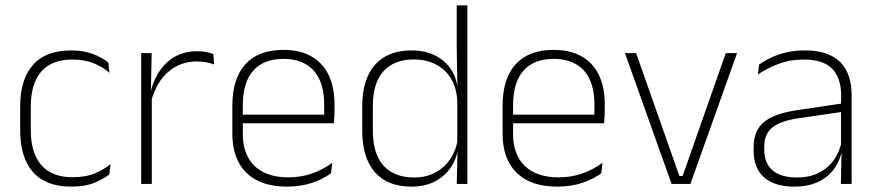

<svg xmlns="http://www.w3.org/2000/svg" viewBox="-20 -684 3255 714"><path d="M245 10Q150 10 102.5 -44.2Q55 -98.5 55 -199.5V-287.5Q55 -388.5 102.5 -442.5Q150 -496.5 245 -496.5Q278.5 -496.5 304.8 -489.5Q331 -482.5 350.5 -472.2Q370 -462 383 -451.5L387 -413.5Q363.5 -434 330 -448.2Q296.5 -462.5 248.5 -462.5Q172 -462.5 133.2 -417.5Q94.5 -372.5 94.5 -287V-200.5Q94.5 -116 133.2 -70.5Q172 -25 250 -25Q299.5 -25 333.5 -39.5Q367.5 -54 391 -74L386.5 -35.5Q366 -19 331.5 -4.5Q297 10 245 10Z M541.5 -305 528.5 -334 539 -337.5Q555.5 -409.5 600.5 -451.5Q645.5 -493.5 713.5 -493.5Q733 -493.5 748 -490.2Q763 -487 773.5 -483L776 -444Q763.5 -449.5 747 -452.5Q730.5 -455.5 711 -455.5Q651.5 -455.5 606.5 -417.5Q561.5 -379.5 541.5 -305ZM505 0V-486.5H544L541 -338L544.5 -334.5V0Z M1047 10Q949 10 896.5 -41.2Q844 -92.5 844 -187V-290.5Q844 -391.5 892.5 -445Q941 -498.5 1034 -498.5Q1096 -498.5 1138.2 -474.2Q1180.5 -450 1202.2 -404.8Q1224 -359.5 1224 -295.5V-278Q1224 -265.5 1223.5 -252.8Q1223 -240 1221.5 -225.5H1185Q1185.5 -245.5 1185.5 -263.2Q1185.5 -281 1185.5 -296Q1185.5 -350.5 1168.2 -388Q1151 -425.5 1117.2 -445.2Q1083.5 -465 1034 -465Q960 -465 921.5 -421Q883 -377 883 -293V-245V-239V-184.5Q883 -147 894 -117.5Q905 -88 926.2 -67.2Q947.5 -46.5 979 -35.5Q1010.5 -24.5 1052 -24.5Q1099 -24.5 1139.5 -38.5Q1180 -52.5 1215.5 -78.5L1211 -40Q1180.5 -17 1138.8 -3.5Q1097 10 1047 10ZM864 -225.5V-257.5H1211.5V-225.5Z M1509.5 10Q1421 10 1374 -43.8Q1327 -97.5 1327 -199V-287.5Q1327 -389 1374.2 -442.8Q1421.5 -496.5 1511.5 -496.5Q1560 -496.5 1597.8 -477.8Q1635.5 -459 1657.8 -425.2Q1680 -391.5 1682.5 -345.5H1695.5L1680.5 -309.5Q1677.5 -360.5 1655.5 -394.5Q1633.5 -428.5 1598.2 -445.8Q1563 -463 1519.5 -463Q1445.5 -463 1406 -419Q1366.5 -375 1366.5 -290V-197.5Q1366.5 -112.5 1406 -68.2Q1445.5 -24 1520.5 -24Q1564 -24 1597.8 -41.8Q1631.5 -59.5 1653.5 -91.2Q1675.5 -123 1682 -164.5L1695 -132.5H1683.5Q1678 -93 1656 -60.8Q1634 -28.5 1597.2 -9.2Q1560.5 10 1509.5 10ZM1678.5 0 1681.5 -126.5 1680.5 -140V-347L1681 -359L1678.5 -497.5V-664H1718V0Z M2052 10Q1954 10 1901.5 -41.2Q1849 -92.5 1849 -187V-290.5Q1849 -391.5 1897.5 -445Q1946 -498.5 2039 -498.5Q2101 -498.5 2143.2 -474.2Q2185.5 -450 2207.2 -404.8Q2229 -359.5 2229 -295.5V-278Q2229 -265.5 2228.5 -252.8Q2228 -240 2226.5 -225.5H2190Q2190.5 -245.5 2190.5 -263.2Q2190.5 -281 2190.5 -296Q2190.5 -350.5 2173.2 -388Q2156 -425.5 2122.2 -445.2Q2088.5 -465 2039 -465Q1965 -465 1926.5 -421Q1888 -377 1888 -293V-245V-239V-184.5Q1888 -147 1899 -117.5Q1910 -88 1931.2 -67.2Q1952.5 -46.5 1984 -35.5Q2015.5 -24.5 2057 -24.5Q2104 -24.5 2144.5 -38.5Q2185 -52.5 2220.5 -78.5L2216 -40Q2185.5 -17 2143.8 -3.5Q2102 10 2052 10ZM1869 -225.5V-257.5H2216.5V-225.5Z M2518.5 -29.5 2679 -486.5H2721L2547.5 0H2477.5L2304 -486.5H2345.5L2506.5 -29.5Z M3107 0 3109.5 -125 3107.5 -131.5V-290L3108 -328Q3108 -394.5 3074.5 -428.5Q3041 -462.5 2970 -462.5Q2916 -462.5 2872.8 -445.5Q2829.5 -428.5 2798.5 -407L2803 -444Q2819.5 -456 2844.2 -468.2Q2869 -480.5 2901.5 -488.5Q2934 -496.5 2974.5 -496.5Q3019.5 -496.5 3052.2 -485Q3085 -473.5 3106 -451.8Q3127 -430 3137 -399Q3147 -368 3147 -328.5V0ZM2933.5 10Q2861 10 2821.8 -24.2Q2782.5 -58.5 2782.5 -124V-136.5Q2782.5 -197.5 2820.5 -229.8Q2858.5 -262 2945.5 -274.5L3117 -300L3119 -269L2951 -244.5Q2882.5 -234.5 2852.2 -210Q2822 -185.5 2822 -138.5V-128Q2822 -77 2853 -50.5Q2884 -24 2943.5 -24Q2992 -24 3026.8 -42.2Q3061.5 -60.5 3082.8 -91.8Q3104 -123 3110.5 -162L3121 -131H3112Q3107 -94 3086 -61.8Q3065 -29.5 3027 -9.8Q2989 10 2933.5 10Z"/></svg>

Font: Anek Odia Medium ExtraLight
Style: Regular
Weight: 250
Version: Version 1.003